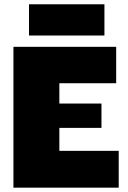

<svg xmlns="http://www.w3.org/2000/svg" viewBox="-20 -866 592 886"><path d="M42 0V-649.9H516.1V-481.9H253.9V-388.2H448.2V-275.9H253.9V-169.9H527.8V0ZM113.8 -702.1V-846.2H461.9V-702.1Z"/></svg>

Font: Apfel Grotezk Satt
Style: Regular
Weight: 900
Designer: Luigi Gorlero
Foundry: © 2023, Luigi Gorlero & Collletttivo
Version: Version 2.000;Glyphs 3.2 (3217)